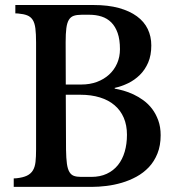

<svg xmlns="http://www.w3.org/2000/svg" viewBox="-20 -731 682 751"><path d="M428.7 -384.3Q443.8 -381.8 462.9 -376.5Q481.9 -371.1 502 -361.8Q522 -352.5 541 -338.6Q560.1 -324.7 575 -305.2Q589.8 -285.6 599.1 -260Q608.4 -234.4 608.4 -202.1Q608.4 -161.6 595.9 -130.6Q583.5 -99.6 562.3 -77.1Q541 -54.7 513.7 -39.8Q486.3 -24.9 456.3 -16.1Q426.3 -7.3 396 -3.7Q365.7 0 339.4 0H33.7V-33.2L44.4 -33.7Q70.3 -36.6 85.4 -43.9Q100.6 -51.3 108.6 -64.5Q116.7 -77.6 118.9 -97.7Q121.1 -117.7 121.1 -146V-564.5Q121.1 -598.6 118.4 -619.9Q115.7 -641.1 107.9 -653.3Q100.1 -665.5 86.4 -670.9Q72.8 -676.3 50.8 -678.2L40 -678.7V-711.4H345.7Q402.8 -711.4 445.1 -699.7Q487.3 -688 515.6 -667.2Q543.9 -646.5 557.9 -617.4Q571.8 -588.4 571.8 -553.2Q571.8 -514.6 559.6 -486.3Q547.4 -458 527.1 -438Q506.8 -418 481.2 -405.5Q455.6 -393.1 428.7 -387.2ZM299.3 -673.3Q280.8 -673.3 268.6 -669.2Q256.3 -665 249.3 -653.3Q242.2 -641.6 239.5 -620.6Q236.8 -599.6 236.8 -566.4L237.3 -400.4H298.3Q331.5 -400.4 359.1 -410.6Q386.7 -420.9 406.7 -439.2Q426.8 -457.5 438 -482.9Q449.2 -508.3 449.2 -538.6Q449.2 -576.2 440.2 -601.8Q431.2 -627.4 415.3 -643.3Q399.4 -659.2 377.4 -666.3Q355.5 -673.3 329.6 -673.3ZM337.4 -39.1Q371.6 -39.1 397.7 -51.3Q423.8 -63.5 441.4 -85.4Q459 -107.4 467.8 -137.7Q476.6 -168 476.6 -204.1Q476.6 -241.2 464.1 -270.3Q451.7 -299.3 428.2 -319.3Q404.8 -339.4 370.8 -349.9Q336.9 -360.4 293.9 -360.4H237.3L238.3 -145.5Q238.8 -111.8 241.7 -90.8Q244.6 -69.8 251.5 -58.3Q258.3 -46.9 269.3 -43Q280.3 -39.1 296.9 -39.1Z"/></svg>

Font: VarendraSemibold
Style: Regular
Weight: 600
Designer: Jacob Thomas
Foundry: Bangla Type Foundry
Version: Version 1.008